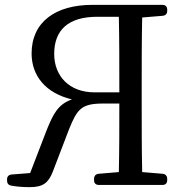

<svg xmlns="http://www.w3.org/2000/svg" viewBox="-20 -754 754 790"><path d="M9 -16V-11C9 1 15 8 27 10C50 14 73 16 102 16C158 16 179 -2 197 -47L264 -222C298 -306 315 -328 405 -328H471C471 -229 471 -137 469 -46L386 -39C374 -38 367 -30 367 -18V-13C367 0 374 7 387 7H648C661 7 668 0 668 -13V-18C668 -30 661 -38 649 -39L565 -46C563 -141 563 -239 563 -336V-391C563 -488 563 -586 565 -682L649 -689C661 -690 668 -697 668 -709V-714C668 -727 661 -734 648 -734H360C209 -734 110 -664 110 -534C110 -443 167 -371 276 -345C219 -325 199 -286 171 -216L104 -42L28 -36C16 -35 9 -28 9 -16ZM203 -532C203 -630 260 -685 381 -685H469C471 -591 471 -494 471 -374H369C265 -374 203 -441 203 -532Z"/></svg>

Font: 寒蝉锦书宋 Text
Style: Regular
Weight: 400
Designer: 寒蝉锦书宋{Warren} 思源宋体{Ryoko NISHIZUKA 西塚涼子 (kana & ideographs); Frank Grießhammer (Latin, Greek & Cyrillic); Wenlong ZHANG 
Foundry: Adobe & ChillType
Version: Version 2.000;Glyphs 3.1.1 (3135)